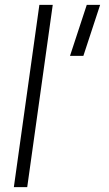

<svg xmlns="http://www.w3.org/2000/svg" viewBox="-20 -770 450 790"><path d="M37 0 142 -750H197L92 0ZM268 -540 337 -750H392L323 -540Z"/></svg>

Font: Mohave Light
Style: Italic
Weight: 300
Italic angle: -8°
Designer: Gumpita Rahayu
Foundry: Tokotype
Version: Version 2.003